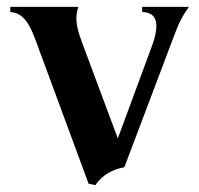

<svg xmlns="http://www.w3.org/2000/svg" viewBox="-20 -520 580 559"><path d="M258 19C276 -10 310 -28 342 -33L488 -419C502 -457 513 -476 530 -500H394V-485C436 -484 447 -453 422 -385L323 -117L219 -396C201 -444 198 -469 208 -500H10V-485C49 -482 66 -450 84 -402L238 15Z"/></svg>

Font: Sinistre
Style: Bold
Weight: 700
Designer: Jules Durand
Foundry: Collletttivo
Version: Version 69.420;Glyphs 3.2 (3217)